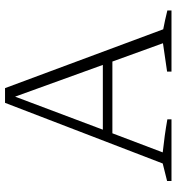

<svg xmlns="http://www.w3.org/2000/svg" viewBox="10 -694 685 744"><g transform="rotate(-90 352.0 -322.5)"><path d="M610 -32Q647 -25 683 -16V0H446V-17L556 -33L485 -229H207L133 -34Q199 -27 261 -16V0H22V-17L90 -34L325 -645H382ZM221 -266H472L349 -606Z"/></g></svg>

Font: Piazzolla SC ExtraLight
Style: Regular
Weight: 200
Designer: Juan Pablo del Peral
Foundry: Huerta Tipografica
Version: Version 1.330